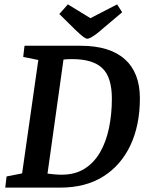

<svg xmlns="http://www.w3.org/2000/svg" viewBox="-20 -857 681 877"><path d="M4 0 10 -51 81 -65 155 -583 86 -597 92 -648H348Q481 -648 550 -586.5Q619 -525 619 -408Q619 -285 575.5 -193Q532 -101 451 -50.5Q370 0 255 0ZM262 -59Q323 -59 366.5 -86.5Q410 -114 437.5 -162Q465 -210 478 -273Q491 -336 491 -406Q491 -504 447.5 -545.5Q404 -587 310 -587Q299 -587 286.5 -586.5Q274 -586 270 -585L197 -64Q212 -62 229.5 -60.5Q247 -59 262 -59ZM379 -680Q373 -680 363 -687Q353 -694 342.5 -704Q332 -714 324 -721L251 -793L290 -837L393 -774L515 -837L538 -801L455 -731Q434 -712 419 -701Q404 -690 394 -685Q384 -680 379 -680Z"/></svg>

Font: Faustina SemiBold
Style: Italic
Weight: 600
Italic angle: -8°
Designer: Alfonso Garcia
Foundry: http://www.omnibus-type.com
Version: Version 1.200